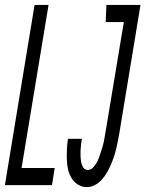

<svg xmlns="http://www.w3.org/2000/svg" viewBox="-39 -755 593 783"><path d="M-19 0 102 -735H159L49 -70H184L173 0ZM316 8Q295 8 278.5 -2.5Q262 -13 252 -30Q242 -47 238 -66.5Q234 -86 233.5 -106Q233 -126 234 -147Q235 -168 238 -189H295Q293 -177 291.5 -165Q290 -153 289.5 -141Q289 -129 289.5 -117Q290 -105 292 -93.5Q294 -82 300.5 -72Q307 -62 319 -62Q331 -62 340 -71.5Q349 -81 355 -91.5Q361 -102 365 -113Q369 -124 372.5 -135.5Q376 -147 379.5 -158Q383 -169 385 -180.5Q387 -192 389 -203Q391 -214 393 -226L466 -665H392L395 -735H534L448 -214Q445 -198 442 -181.5Q439 -165 435 -148.5Q431 -132 425.5 -115.5Q420 -99 413 -83Q406 -67 397.5 -52Q389 -37 376.5 -23Q364 -9 348 -0.5Q332 8 316 8Z"/></svg>

Font: Iosevka Curly
Style: Italic
Weight: 400
Italic angle: -9°
Monospace: yes
Designer: Belleve Invis
Foundry: Belleve Invis
Version: Version 22.1.2; ttfautohint (v1.8.4)